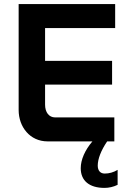

<svg xmlns="http://www.w3.org/2000/svg" viewBox="-20 -690 640 937"><path d="M71 -670V-153C71 -71 126 0 212 0H431C395 42 374 89 374 131C374 192 416 227 490 227C511 227 534 222 554 212V139C534 151 513 157 491 157C469 157 457 142 457 118C457 86 473 44 503 0H538V-117H249C219 -117 200 -142 200 -179V-277H527V-393H200V-553H542V-670Z"/></svg>

Font: LT Wave Mono Bold
Style: Regular
Weight: 700
Designer: Daniel Lyons
Version: Version 2.5 (Glyphs App)